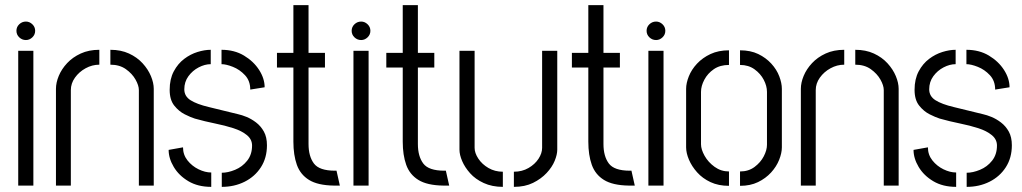

<svg xmlns="http://www.w3.org/2000/svg" viewBox="-20 -723 3982 748"><path d="M51 0V-525H110V0ZM81 -567Q66 -567 55 -577.5Q44 -588 44 -603Q44 -618 55 -628.5Q66 -639 81 -639Q95 -639 106 -628.5Q117 -618 117 -603Q117 -588 106 -577.5Q95 -567 81 -567Z M198 -377Q198 -401 209 -427.5Q220 -454 241.5 -477Q263 -500 294.5 -514.5Q326 -529 367 -529V-471Q339 -471 313.5 -457Q288 -443 272 -420.5Q256 -398 256 -372V0H198ZM521 -372Q521 -390 508 -413Q495 -436 470.5 -453.5Q446 -471 410 -471V-529Q451 -529 482.5 -514.5Q514 -500 535.5 -476.5Q557 -453 568 -426.5Q579 -400 579 -377V0H521Z M844 5V-50Q868 -50 896 -61.5Q924 -73 943 -97Q962 -121 962 -156Q962 -180 942 -196.5Q922 -213 889.5 -223.5Q857 -234 817.5 -242Q778 -250 739 -261Q723 -266 700 -277.5Q677 -289 659 -311.5Q641 -334 641 -373Q641 -415 657 -445Q673 -475 697.5 -493.5Q722 -512 749.5 -520.5Q777 -529 801 -529V-473Q778 -473 754 -460.5Q730 -448 714 -426Q698 -404 698 -375Q698 -348 722.5 -332.5Q747 -317 793.5 -306Q840 -295 908 -278Q922 -275 940.5 -267.5Q959 -260 977.5 -246Q996 -232 1008 -210.5Q1020 -189 1020 -157Q1020 -108 996.5 -71.5Q973 -35 933 -15Q893 5 844 5ZM803 5Q751 5 714 -17Q677 -39 657 -72.5Q637 -106 637 -139L693 -149Q693 -120 710.5 -98Q728 -76 753.5 -63.5Q779 -51 803 -51ZM955 -374Q955 -408 934.5 -430Q914 -452 887.5 -462.5Q861 -473 843 -473V-529Q893 -529 930.5 -506.5Q968 -484 989.5 -450.5Q1011 -417 1011 -383Z M1280 0Q1218 -1 1184 -22Q1150 -43 1136.5 -81Q1123 -119 1123 -171V-460H1059V-517H1123V-703H1182V-517H1246V-460H1182V-162Q1182 -114 1203 -86Q1224 -58 1285 -58H1291L1304 0Z M1357 0V-525H1416V0ZM1387 -567Q1372 -567 1361 -577.5Q1350 -588 1350 -603Q1350 -618 1361 -628.5Q1372 -639 1387 -639Q1401 -639 1412 -628.5Q1423 -618 1423 -603Q1423 -588 1412 -577.5Q1401 -567 1387 -567Z M1706 0Q1644 -1 1610 -22Q1576 -43 1562.5 -81Q1549 -119 1549 -171V-460H1485V-517H1549V-703H1608V-517H1672V-460H1608V-162Q1608 -114 1629 -86Q1650 -58 1711 -58H1717L1730 0Z M1982 5V-54Q2014 -54 2039 -68.5Q2064 -83 2078 -104.5Q2092 -126 2092 -147V-525H2151V-140Q2151 -121 2141 -96.5Q2131 -72 2109.5 -49Q2088 -26 2056.5 -10.5Q2025 5 1982 5ZM1939 5Q1897 5 1864.5 -10Q1832 -25 1811.5 -48Q1791 -71 1780.5 -95.5Q1770 -120 1770 -140V-525H1829V-147Q1829 -127 1843.5 -105Q1858 -83 1883 -68.5Q1908 -54 1939 -54Z M2429 0Q2367 -1 2333 -22Q2299 -43 2285.5 -81Q2272 -119 2272 -171V-460H2208V-517H2272V-703H2331V-517H2395V-460H2331V-162Q2331 -114 2352 -86Q2373 -58 2434 -58H2440L2453 0Z M2506 0V-525H2565V0ZM2536 -567Q2521 -567 2510 -577.5Q2499 -588 2499 -603Q2499 -618 2510 -628.5Q2521 -639 2536 -639Q2550 -639 2561 -628.5Q2572 -618 2572 -603Q2572 -588 2561 -577.5Q2550 -567 2536 -567Z M2820 1Q2779 1 2748 -13.5Q2717 -28 2696 -51.5Q2675 -75 2664 -101Q2653 -127 2653 -149V-377Q2653 -399 2663.5 -425.5Q2674 -452 2695.5 -475Q2717 -498 2748 -512.5Q2779 -527 2820 -527V-470Q2785 -470 2761 -453.5Q2737 -437 2724 -412.5Q2711 -388 2711 -365V-161Q2711 -141 2725 -116Q2739 -91 2764 -73Q2789 -55 2820 -55ZM2863 1V-55Q2896 -55 2919.5 -72.5Q2943 -90 2955.5 -114Q2968 -138 2968 -159V-365Q2968 -388 2955.5 -412Q2943 -436 2919.5 -453Q2896 -470 2863 -470V-527Q2904 -527 2934 -512.5Q2964 -498 2985 -475Q3006 -452 3016 -425.5Q3026 -399 3026 -377V-149Q3026 -127 3015.5 -100.5Q3005 -74 2984 -51Q2963 -28 2933 -13.5Q2903 1 2863 1Z M3100 -377Q3100 -401 3111 -427.5Q3122 -454 3143.5 -477Q3165 -500 3196.5 -514.5Q3228 -529 3269 -529V-471Q3241 -471 3215.5 -457Q3190 -443 3174 -420.5Q3158 -398 3158 -372V0H3100ZM3423 -372Q3423 -390 3410 -413Q3397 -436 3372.5 -453.5Q3348 -471 3312 -471V-529Q3353 -529 3384.5 -514.5Q3416 -500 3437.5 -476.5Q3459 -453 3470 -426.5Q3481 -400 3481 -377V0H3423Z M3746 5V-50Q3770 -50 3798 -61.5Q3826 -73 3845 -97Q3864 -121 3864 -156Q3864 -180 3844 -196.5Q3824 -213 3791.5 -223.5Q3759 -234 3719.5 -242Q3680 -250 3641 -261Q3625 -266 3602 -277.5Q3579 -289 3561 -311.5Q3543 -334 3543 -373Q3543 -415 3559 -445Q3575 -475 3599.5 -493.5Q3624 -512 3651.5 -520.5Q3679 -529 3703 -529V-473Q3680 -473 3656 -460.5Q3632 -448 3616 -426Q3600 -404 3600 -375Q3600 -348 3624.5 -332.5Q3649 -317 3695.5 -306Q3742 -295 3810 -278Q3824 -275 3842.5 -267.5Q3861 -260 3879.5 -246Q3898 -232 3910 -210.5Q3922 -189 3922 -157Q3922 -108 3898.5 -71.5Q3875 -35 3835 -15Q3795 5 3746 5ZM3705 5Q3653 5 3616 -17Q3579 -39 3559 -72.5Q3539 -106 3539 -139L3595 -149Q3595 -120 3612.5 -98Q3630 -76 3655.5 -63.5Q3681 -51 3705 -51ZM3857 -374Q3857 -408 3836.5 -430Q3816 -452 3789.5 -462.5Q3763 -473 3745 -473V-529Q3795 -529 3832.5 -506.5Q3870 -484 3891.5 -450.5Q3913 -417 3913 -383Z"/></svg>

Font: Stick No Bills ExtraLight Light
Style: Regular
Weight: 300
Version: Version 2.000